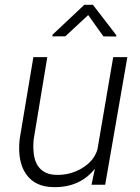

<svg xmlns="http://www.w3.org/2000/svg" viewBox="-20 -765 578 795"><path d="M51.3 0ZM373 -66.4Q310.1 12.7 199.2 9.8Q124.5 8.3 87.9 -44.2Q51.3 -96.7 61.5 -189.9L118.2 -528.3H175.8L119.6 -188.5Q116.7 -162.1 119.1 -136.2Q122.6 -91.3 146 -66.9Q169.4 -42.5 210.4 -41Q269 -38.6 318.8 -68.1Q368.7 -97.7 383.3 -145.5L448.7 -528.3H507.3L415.5 0H358.9ZM461.4 -619.6 460.9 -613.8 408.2 -614.3 345.2 -702.6 250.5 -614.7 196.8 -614.3 197.3 -621.1 329.1 -745.1H364.7Z"/></svg>

Font: Roboto Light
Style: Italic
Weight: 300
Italic angle: -12°
Designer: Google
Version: Version 2.134; 2016; ttfautohint (v1.6)